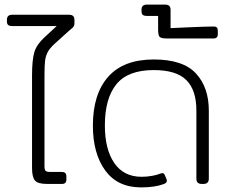

<svg xmlns="http://www.w3.org/2000/svg" viewBox="-20 -798 1001 833"><path d="M119 -69V-471Q119 -538 129 -571.5Q139 -605 173 -636L226 -685H33Q21 -685 15.5 -689.5Q10 -694 10 -705V-712Q10 -734 33 -734H280Q303 -734 303 -712V-697Q303 -688 299.5 -683Q296 -678 289.5 -673Q283 -668 280 -665L218 -609Q196 -589 187 -572Q178 -555 175.5 -534Q173 -513 173 -469V-78Q173 -62 177.5 -57Q182 -52 198 -52H248Q258 -52 263 -47.5Q268 -43 268 -32V-19Q268 0 249 0H184Q144 0 131.5 -15Q119 -30 119 -69Z M383 -253Q383 -390 449.5 -465Q516 -540 647 -540Q774 -540 830 -479.5Q886 -419 886 -318V-23Q886 0 863 0H855Q832 0 832 -23V-319Q832 -407 788.5 -450.5Q745 -494 647 -494Q535 -494 485 -432.5Q435 -371 435 -254Q435 -150 476 -90.5Q517 -31 594 -31Q617 -31 639.5 -35Q662 -39 676 -45L684 -47Q692 -47 696 -36L703 -19Q704 -17 704 -14Q704 -4 689 1Q651 15 592 15Q490 15 436.5 -58.5Q383 -132 383 -253Z M666 -669V-729H617Q605 -729 599.5 -733.5Q594 -738 594 -749V-756Q594 -778 617 -778H697Q720 -778 720 -756V-676L786 -679Q874 -683 906 -683Q917 -683 921 -678.5Q925 -674 925 -663V-650Q925 -631 906 -631H707Q680 -631 673 -637.5Q666 -644 666 -669Z"/></svg>

Font: Mitr ExtraLight
Style: Regular
Weight: 275
Designer: Thanarat Vachiruckul
Foundry: Cadson Demak Co.,Ltd.
Version: Version 1.001